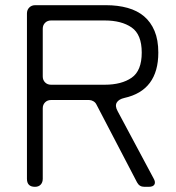

<svg xmlns="http://www.w3.org/2000/svg" viewBox="-20 -721 680 741"><path d="M84 -31V-669Q84 -683 93 -692Q102 -701 116 -701H389Q435 -701 472.5 -690.5Q510 -680 536 -658Q562 -636 576.5 -601.5Q591 -567 591 -518Q591 -372 460 -343Q438 -338 430.5 -325Q423 -312 434 -292L573 -32Q581 -18 576 -9Q571 0 554 0H537Q518 0 509 -17L352 -318Q348 -326 340 -330.5Q332 -335 324 -335H177Q163 -335 154 -326Q145 -317 145 -303V-31Q145 -17 137 -8.5Q129 0 115 0Q84 0 84 -31ZM177 -394H384Q449 -394 488 -421Q527 -448 527 -518Q527 -588 488 -615Q449 -642 384 -642H177Q163 -642 154 -633Q145 -624 145 -610V-426Q145 -412 154 -403Q163 -394 177 -394Z"/></svg>

Font: Higure Gothic
Style: Regular
Weight: 400
Designer: Yoshimichi Ohira
Foundry: Positype
Version: Version 1.000